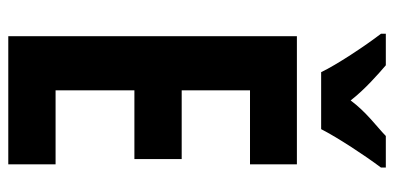

<svg xmlns="http://www.w3.org/2000/svg" viewBox="-270 -704 974 475"><g transform="rotate(90 217.5 -467.0)"><path d="M159 -774H300C321 -815 365 -882 395 -922V-934H317C292 -910 258 -886 229 -847C201 -883 164 -915 142 -934H64V-922C94 -883 141 -812 159 -774ZM387 0V-117H204V-312H374V-429H204V-598H387V-714H70V0Z"/></g></svg>

Font: Noto Sans Gurmukhi ExtraCondensed
Style: Bold
Weight: 700
Width: 2
Designer: Jelle Bosma - Monotype Design Team
Foundry: Monotype Imaging Inc.
Version: Version 2.004